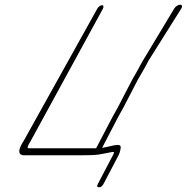

<svg xmlns="http://www.w3.org/2000/svg" viewBox="-20 -670 794 816"><path d="M413.7 -648C407.3 -648 397.4 -641 393.4 -633L80.5 -71C57.2 -36 53.4 -10 83.4 -10H315.1C405.5 -10 396.3 -13 456.7 -24H464.7C463.5 -19 462.3 -14 460.3 -11L396.3 111C390.7 121 392.8 126 400.8 126C408.8 126 414.7 121 420.3 111L484.3 -11C487.9 -18 490.6 -27 492.6 -38C494.5 -49 490.9 -54 481.3 -54C471.7 -54 456.1 -51 436.5 -46L421.7 -43C418.1 -42 416.5 -42 414.1 -42L480.2 -169L505.5 -215L565.2 -330L588.2 -370C597.3 -385 604.4 -399 611.1 -412L751.3 -635C756.2 -643 753.7 -650 745.7 -650C737.7 -650 726.2 -643 721.3 -635L587.1 -412C584 -406 580.8 -400 576.4 -393C572.9 -386 569.3 -379 564.6 -371L541.2 -330L481.5 -215L456.6 -170L388.6 -40H101.2C94.2 -40 97.1 -50 110.5 -71L417.4 -633C421.4 -641 420.1 -648 413.7 -648Z"/></svg>

Font: MewTooHand
Style: UltimateCondIta
Weight: 400
Designer: Mew Too, Robert Jablonski
Version: Version 0.77